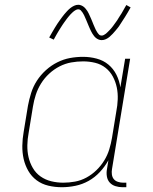

<svg xmlns="http://www.w3.org/2000/svg" viewBox="-20 -776 640 804"><path d="M239 8Q210 8 182.5 1.5Q155 -5 133.5 -21Q112 -37 98.5 -60.5Q85 -84 79 -110.5Q73 -137 73.5 -166Q74 -195 79 -223L97 -333Q102 -360 110.5 -387Q119 -414 134.5 -438Q150 -462 172 -482Q194 -502 220 -515Q246 -528 273 -533Q300 -538 328 -538Q357 -538 385 -530.5Q413 -523 434 -505.5Q455 -488 467.5 -463Q480 -438 484 -410L504 -530H525L449 -68Q447 -57 448.5 -45.5Q450 -34 456.5 -26Q463 -18 474 -14.5Q485 -11 496 -11H509V8H493Q478 8 463.5 3.5Q449 -1 439.5 -11.5Q430 -22 427.5 -37.5Q425 -53 428 -68L434 -105Q419 -78 398 -55.5Q377 -33 351 -18.5Q325 -4 296 2Q267 8 239 8ZM245 -11Q269 -11 294 -15.5Q319 -20 342 -32.5Q365 -45 384 -63.5Q403 -82 416.5 -104Q430 -126 437.5 -150.5Q445 -175 449 -199L467 -309Q472 -334 473 -360Q474 -386 469 -410Q464 -434 452.5 -455.5Q441 -477 422 -492Q403 -507 378.5 -513Q354 -519 328 -519Q303 -519 278 -514.5Q253 -510 229.5 -498Q206 -486 186 -467.5Q166 -449 152 -426.5Q138 -404 130 -379.5Q122 -355 118 -330L100 -220Q95 -194 94.5 -168Q94 -142 99.5 -118Q105 -94 117.5 -72.5Q130 -51 150 -37Q170 -23 194.5 -17Q219 -11 245 -11ZM406 -608Q399 -608 393 -610.5Q387 -613 382.5 -616.5Q378 -620 374 -625Q370 -630 367 -635Q364 -640 361.5 -645Q359 -650 356.5 -655.5Q354 -661 351.5 -667Q349 -673 346.5 -679Q344 -685 341.5 -691Q339 -697 336.5 -702.5Q334 -708 332 -712.5Q330 -717 326 -723Q322 -729 318 -733Q314 -737 308 -737Q303 -737 298 -734.5Q293 -732 290 -729.5Q287 -727 283 -723.5Q279 -720 274.5 -715Q270 -710 268 -707.5Q266 -705 263.5 -702Q261 -699 258.5 -695.5Q256 -692 253.5 -688.5Q251 -685 248 -681Q245 -677 242.5 -673Q240 -669 237 -664.5Q234 -660 231 -655Q228 -650 224.5 -644.5Q221 -639 218 -633.5Q215 -628 211.5 -622Q208 -616 205 -610L186 -619Q192 -630 198 -640Q204 -650 209.5 -659.5Q215 -669 220.5 -677Q226 -685 231 -692Q236 -699 240.5 -705Q245 -711 249.5 -716.5Q254 -722 261 -729.5Q268 -737 275 -742.5Q282 -748 290.5 -752Q299 -756 308 -756Q314 -756 320 -753.5Q326 -751 330.5 -747.5Q335 -744 339 -739Q343 -734 346 -729.5Q349 -725 351.5 -719.5Q354 -714 356.5 -708.5Q359 -703 361.5 -697.5Q364 -692 366.5 -685.5Q369 -679 371.5 -673Q374 -667 376.5 -661.5Q379 -656 381 -651.5Q383 -647 387 -641Q391 -635 395 -631Q399 -627 406 -627Q410 -627 415 -629.5Q420 -632 423.5 -635Q427 -638 430.5 -641.5Q434 -645 438.5 -649.5Q443 -654 445 -656.5Q447 -659 449.5 -662Q452 -665 454.5 -668.5Q457 -672 459.5 -675.5Q462 -679 465 -683Q468 -687 471 -691.5Q474 -696 476.5 -700.5Q479 -705 482.5 -710Q486 -715 489 -720Q492 -725 495 -730.5Q498 -736 501.5 -742Q505 -748 509 -755L527 -745Q521 -734 515 -724Q509 -714 503.5 -705Q498 -696 492.5 -688Q487 -680 482.5 -672.5Q478 -665 473 -659Q468 -653 463.5 -647.5Q459 -642 452 -634.5Q445 -627 438.5 -621.5Q432 -616 423.5 -612Q415 -608 406 -608Z"/></svg>

Font: Iosevka Slab Thin Extended
Style: Italic
Weight: 100
Width: 7
Italic angle: -9°
Monospace: yes
Designer: Belleve Invis
Foundry: Belleve Invis
Version: Version 11.1.0; ttfautohint (v1.8.3)